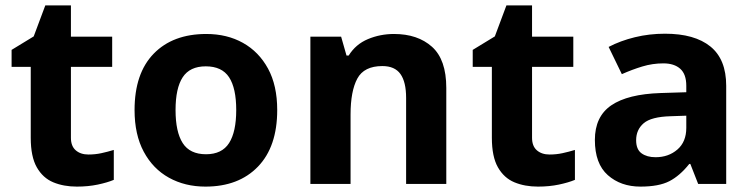

<svg xmlns="http://www.w3.org/2000/svg" viewBox="-20 -682 2788 712"><path d="M308 -109Q333 -109 356 -114Q379 -119 402 -126V-15Q378 -5 342.5 2.5Q307 10 265 10Q216 10 177.5 -6Q139 -22 116.5 -61.5Q94 -101 94 -171V-434H23V-497L105 -547L148 -662H243V-546H396V-434H243V-171Q243 -140 261 -124.5Q279 -109 308 -109Z M1008 -274Q1008 -138 936.5 -64Q865 10 742 10Q666 10 606.5 -23Q547 -56 513 -119.5Q479 -183 479 -274Q479 -410 550 -483Q621 -556 745 -556Q822 -556 881 -523Q940 -490 974 -427.5Q1008 -365 1008 -274ZM631 -274Q631 -193 657.5 -151.5Q684 -110 744 -110Q803 -110 829.5 -151.5Q856 -193 856 -274Q856 -355 829.5 -395.5Q803 -436 743 -436Q684 -436 657.5 -395.5Q631 -355 631 -274Z M1441 -556Q1529 -556 1582 -508.5Q1635 -461 1635 -356V0H1486V-319Q1486 -378 1465 -407.5Q1444 -437 1398 -437Q1330 -437 1305 -390.5Q1280 -344 1280 -257V0H1131V-546H1245L1265 -476H1273Q1299 -518 1344.5 -537Q1390 -556 1441 -556Z M2018 -109Q2043 -109 2066 -114Q2089 -119 2112 -126V-15Q2088 -5 2052.5 2.5Q2017 10 1975 10Q1926 10 1887.5 -6Q1849 -22 1826.5 -61.5Q1804 -101 1804 -171V-434H1733V-497L1815 -547L1858 -662H1953V-546H2106V-434H1953V-171Q1953 -140 1971 -124.5Q1989 -109 2018 -109Z M2446 -557Q2556 -557 2614.5 -509.5Q2673 -462 2673 -364V0H2569L2540 -74H2536Q2501 -30 2462 -10Q2423 10 2355 10Q2282 10 2234 -32.5Q2186 -75 2186 -163Q2186 -250 2247 -291.5Q2308 -333 2430 -337L2525 -340V-364Q2525 -407 2502.5 -427Q2480 -447 2440 -447Q2400 -447 2362 -435.5Q2324 -424 2286 -407L2237 -508Q2281 -531 2334.5 -544Q2388 -557 2446 -557ZM2467 -251Q2395 -249 2367 -225Q2339 -201 2339 -162Q2339 -128 2359 -113.5Q2379 -99 2411 -99Q2459 -99 2492 -127.5Q2525 -156 2525 -208V-253Z"/></svg>

Font: Noto Sans Balinese
Style: Bold
Weight: 700
Designer: Aditya Bayu, David Williams
Foundry: David Williams
Version: Version 2.005; ttfautohint (v1.8.4.7-5d5b)